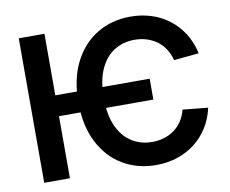

<svg xmlns="http://www.w3.org/2000/svg" viewBox="-81 -839 1138 952"><g transform="rotate(-10 488.5 -363.5)"><path d="M673.3 -417.5V-312.5H170.9V-417.5ZM934.6 -499.5 808.6 -487.3Q800.3 -520 783.7 -544.9Q767.1 -569.8 743.7 -586.7Q720.2 -603.5 691.9 -612.1Q663.6 -620.6 631.8 -620.6Q575.2 -620.6 530 -592.5Q484.9 -564.5 458.7 -507.3Q432.6 -450.2 432.6 -362.8Q432.6 -276.4 458.7 -219.5Q484.9 -162.6 530 -134.5Q575.2 -106.4 631.8 -106.4Q663.1 -106.4 691.2 -114.7Q719.2 -123 742.4 -139.6Q765.6 -156.2 782.2 -180.9Q798.8 -205.6 807.1 -238.3L934.1 -225.6Q921.9 -170.4 894.3 -127Q866.7 -83.5 826.9 -53Q787.1 -22.5 737.8 -6.3Q688.5 9.8 631.8 9.8Q537.6 9.8 463.4 -34.7Q389.2 -79.1 346.9 -162.8Q304.7 -246.6 304.7 -362.8Q304.7 -480 346.9 -563.7Q389.2 -647.5 463.4 -692.4Q537.6 -737.3 631.8 -737.3Q687 -737.3 736.3 -721.7Q785.6 -706.1 825.7 -675.5Q865.7 -645 893.8 -600.8Q921.9 -556.6 934.6 -499.5ZM198.2 -727.5V0H68.8V-727.5Z"/></g></svg>

Font: Inter 20pt SemiBold
Style: Regular
Weight: 600
Version: Version 4.001;git-66647c0bb